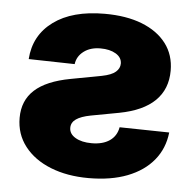

<svg xmlns="http://www.w3.org/2000/svg" viewBox="-45 -589 652 645"><g transform="rotate(5 281.0 -266.5)"><path d="M41.5 -370.1Q46.9 -450.7 110.4 -497.3Q173.8 -543.9 282.7 -543.9Q356 -543.9 408.9 -523.2Q461.9 -502.4 491 -464.1Q520 -425.8 520 -372.6Q520 -310.5 480 -271.2Q439.9 -231.9 360.4 -216.8L265.6 -199.2Q232.9 -192.9 216.8 -181.6Q200.7 -170.4 200.7 -152.3Q200.7 -131.8 221.7 -119.4Q242.7 -106.9 276.9 -106.9Q314 -106.9 337.2 -122.8Q360.4 -138.7 365.7 -168.5L533.2 -165.5Q527.3 -111.3 494.9 -71.8Q462.4 -32.2 407 -10.7Q351.6 10.7 276.4 10.7Q204.1 10.7 147.9 -11.7Q91.8 -34.2 60.1 -75.2Q28.3 -116.2 28.3 -170.9Q28.3 -229.5 67.4 -265.1Q106.4 -300.8 187.5 -315.9L291.5 -335.4Q323.7 -341.8 337.4 -353.8Q351.1 -365.7 351.1 -381.8Q351.1 -402.3 330.8 -414.6Q310.5 -426.8 278.8 -426.8Q244.6 -426.8 222.4 -409.9Q200.2 -393.1 196.8 -366.7Z"/></g></svg>

Font: Inter 20pt ExtraBold
Style: Regular
Weight: 800
Version: Version 4.001;git-66647c0bb